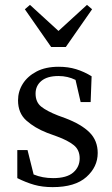

<svg xmlns="http://www.w3.org/2000/svg" viewBox="-20 -755 461 788"><path d="M196 13Q154 13 120.5 3.5Q87 -6 51 -24V-139H93L118 -39Q154 -24 198 -24Q254 -24 280.5 -47Q307 -70 307 -105Q307 -140 282.5 -159.5Q258 -179 214 -195L173 -210Q122 -230 88 -260.5Q54 -291 54 -343Q54 -380 73.5 -411Q93 -442 130 -461.5Q167 -481 221 -481Q260 -481 292.5 -471Q325 -461 356 -442L352 -336H311L290 -427Q274 -435 256.5 -439Q239 -443 220 -443Q174 -443 150 -423Q126 -403 126 -371Q126 -336 149 -317.5Q172 -299 218 -281L248 -270Q314 -245 347.5 -211.5Q381 -178 381 -127Q381 -70 334.5 -28.5Q288 13 196 13ZM103 -735 220 -628 337 -735 358 -717 250 -562H190L82 -717Z"/></svg>

Font: Source Serif 4 Subhead
Style: Regular
Weight: 400
Designer: Frank Grießhammer
Foundry: Adobe Systems Incorporated
Version: Version 4.004;hotconv 1.0.117;makeotfexe 2.5.65602